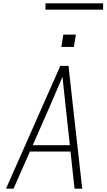

<svg xmlns="http://www.w3.org/2000/svg" viewBox="-20 -1129 640 1149"><path d="M16 0 341 -735H390L417 -490L472 0H426L402 -222H159L61 0ZM176 -260H398L373 -490Q368 -535 363.5 -579.5Q359 -624 354 -669Q335 -624 315.5 -579.5Q296 -535 277 -490ZM347 -848 359 -922H434L422 -848ZM252 -1071V-1109H597V-1071Z"/></svg>

Font: Iosevka SS04 XLt Ex Obl
Style: Regular
Weight: 200
Width: 7
Italic angle: -9°
Monospace: yes
Designer: Belleve Invis
Foundry: Belleve Invis
Version: Version 19.0.0; ttfautohint (v1.8.4)